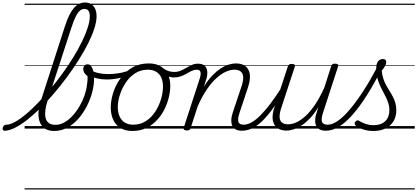

<svg xmlns="http://www.w3.org/2000/svg" viewBox="-196 -1024 3323 1529"><path d="M-159 17Q-170 17 -173.5 9.5Q-177 2 -174.5 -7Q-172 -16 -164.5 -23.5Q-157 -31 -146 -31Q-117 -31 -77.5 -52.5Q-38 -74 8.5 -112.5Q55 -151 104 -202Q153 -253 203 -312.5Q253 -372 299.5 -436Q346 -500 385.5 -564Q425 -628 455 -689Q485 -750 502 -802.5Q519 -855 519 -895Q519 -906 527 -912Q535 -918 546 -918Q557 -918 565 -912Q573 -906 573 -895Q573 -853 555.5 -798Q538 -743 506 -679Q474 -615 431 -547Q388 -479 338 -411Q288 -343 234 -280Q180 -217 125.5 -163Q71 -109 19 -68.5Q-33 -28 -78.5 -5.5Q-124 17 -159 17ZM236 19Q193 19 165 2Q137 -15 123 -47Q109 -79 110 -122Q111 -165 128 -217L321 -815Q353 -914 391.5 -959Q430 -1004 481 -1004Q511 -1004 531.5 -990.5Q552 -977 562.5 -952.5Q573 -928 573 -895Q573 -883 565 -876.5Q557 -870 546 -870Q535 -870 527 -876.5Q519 -883 519 -895Q519 -914 514.5 -927Q510 -940 500.5 -946.5Q491 -953 476 -953Q456 -953 439 -938Q422 -923 405.5 -889Q389 -855 371 -799L182 -219Q169 -179 165 -145Q161 -111 167 -85.5Q173 -60 192 -45Q211 -30 246 -30Q284 -30 319 -50.5Q354 -71 384.5 -105Q415 -139 438.5 -180Q462 -221 477 -264Q492 -307 496 -344Q498 -357 499.5 -369.5Q501 -382 501.5 -395Q502 -408 501 -418Q483 -431 475 -445Q467 -459 467 -474Q467 -490 476.5 -501Q486 -512 502 -512Q515 -512 524.5 -503Q534 -494 540.5 -478Q547 -462 550 -440.5Q553 -419 553 -395Q553 -345 538 -288.5Q523 -232 495 -177.5Q467 -123 428 -78.5Q389 -34 340 -7.5Q291 19 236 19ZM0 475H614V485H0ZM0 -20H614V0H0ZM0 -505H614V-500H0ZM0 -995H614V-985H0Z M654 -391Q614 -391 575.5 -400Q537 -409 502 -430Q497 -434 497 -442Q497 -450 501 -458Q505 -466 511.5 -469.5Q518 -473 525 -468Q551 -450 588.5 -442Q626 -434 665 -434Q700 -434 736.5 -439Q773 -444 806.5 -454Q840 -464 868 -480Q878 -485 883 -479Q888 -473 887 -464Q886 -455 877 -450Q823 -420 767 -405.5Q711 -391 654 -391ZM614 475V485ZM614 -20V0ZM614 -505V-500ZM614 -995V-985Z M858 19Q802 19 763.5 -4.5Q725 -28 705.5 -70.5Q686 -113 686 -168Q686 -223 705 -284Q724 -345 762 -398.5Q800 -452 856.5 -485.5Q913 -519 989 -519Q1044 -519 1082 -496.5Q1120 -474 1140 -433.5Q1160 -393 1160 -339Q1160 -298 1148.5 -249.5Q1137 -201 1113.5 -153.5Q1090 -106 1053.5 -67Q1017 -28 968.5 -4.5Q920 19 858 19ZM864 -31Q923 -31 968 -61Q1013 -91 1042.5 -138Q1072 -185 1087 -237Q1102 -289 1102 -334Q1102 -376 1088.5 -406Q1075 -436 1048 -452.5Q1021 -469 982 -469Q924 -469 879.5 -440Q835 -411 804.5 -364.5Q774 -318 758 -266.5Q742 -215 742 -171Q742 -128 756.5 -96.5Q771 -65 798 -48Q825 -31 864 -31ZM614 475H1215V485H614ZM614 -20H1215V0H614ZM614 -505H1215V-500H614ZM614 -995H1215V-985H614Z M1189 -407Q1173 -407 1154 -412Q1135 -417 1117.5 -426Q1100 -435 1086 -446Q1078 -453 1076 -461.5Q1074 -470 1077 -477Q1080 -484 1086.5 -486Q1093 -488 1102 -481Q1130 -462 1151.5 -456.5Q1173 -451 1192 -451Q1219 -451 1242.5 -461Q1266 -471 1288 -484Q1310 -497 1332.5 -507Q1355 -517 1380 -517Q1389 -517 1393 -509.5Q1397 -502 1395.5 -493Q1394 -484 1387.5 -476.5Q1381 -469 1371 -469Q1352 -469 1332 -460Q1312 -451 1290.5 -438Q1269 -425 1243.5 -416Q1218 -407 1189 -407ZM1216 475V485ZM1216 -20V0ZM1216 -505V-500ZM1216 -995V-985Z M1729 17Q1701 17 1682 7Q1663 -3 1654 -22.5Q1645 -42 1646 -69.5Q1647 -97 1659 -132L1729 -341Q1742 -382 1740.5 -410.5Q1739 -439 1721.5 -454Q1704 -469 1670 -469Q1639 -469 1603 -453Q1567 -437 1528.5 -402.5Q1490 -368 1452 -313Q1414 -258 1379 -179L1322 -4Q1319 6 1312.5 10.5Q1306 15 1291 15Q1279 15 1271.5 10Q1264 5 1267 -6L1393 -394Q1406 -433 1400.5 -451Q1395 -469 1372 -469Q1361 -469 1356.5 -476.5Q1352 -484 1353.5 -493Q1355 -502 1362 -509.5Q1369 -517 1381 -517Q1405 -517 1421 -509Q1437 -501 1445.5 -486Q1454 -471 1455 -450.5Q1456 -430 1450 -404L1428 -334Q1460 -386 1493.5 -421Q1527 -456 1560.5 -478Q1594 -500 1625 -509.5Q1656 -519 1683 -519Q1729 -519 1757.5 -498Q1786 -477 1793 -435Q1800 -393 1779 -329L1712 -127Q1695 -77 1702 -54Q1709 -31 1744 -31Q1754 -31 1758 -23.5Q1762 -16 1760.5 -7Q1759 2 1751 9.5Q1743 17 1729 17ZM1215 475H1886V485H1215ZM1215 -20H1886V0H1215ZM1215 -505H1886V-500H1215ZM1215 -995H1886V-985H1215Z M1729 17Q1718 17 1713.5 9.5Q1709 2 1710.5 -7Q1712 -16 1720.5 -23.5Q1729 -31 1744 -31Q1774 -31 1806.5 -49Q1839 -67 1876.5 -104Q1914 -141 1956.5 -197Q1999 -253 2048 -330Q2055 -341 2064 -339.5Q2073 -338 2078 -330Q2083 -322 2077 -312Q2024 -225 1978.5 -162Q1933 -99 1892 -59.5Q1851 -20 1811 -1.5Q1771 17 1729 17ZM1886 475V485ZM1886 -20V0ZM1886 -505V-500ZM1886 -995V-985Z M2086 16Q2042 16 2013 -4.5Q1984 -25 1976.5 -66.5Q1969 -108 1990 -172L2096 -494Q2101 -506 2107 -510.5Q2113 -515 2127 -515Q2143 -515 2149.5 -509Q2156 -503 2151 -491L2044 -165Q2030 -123 2030.5 -93.5Q2031 -64 2048.5 -49Q2066 -34 2099 -34Q2129 -34 2164.5 -50Q2200 -66 2238 -101Q2276 -136 2313.5 -191.5Q2351 -247 2387 -327L2441 -496Q2445 -508 2451 -512.5Q2457 -517 2471 -517Q2488 -517 2494.5 -511.5Q2501 -506 2496 -494L2377 -128Q2360 -77 2368 -54Q2376 -31 2414 -31Q2424 -31 2428 -23.5Q2432 -16 2430.5 -7Q2429 2 2421 9.5Q2413 17 2399 17Q2373 17 2354.5 9Q2336 1 2326 -14.5Q2316 -30 2314 -52Q2312 -74 2318 -101L2339 -171Q2307 -118 2273 -82.5Q2239 -47 2206 -25.5Q2173 -4 2142.5 6Q2112 16 2086 16ZM1886 475H2557V485H1886ZM1886 -20H2557V0H1886ZM1886 -505H2557V-500H1886ZM1886 -995H2557V-985H1886Z M2399 17Q2388 17 2384 9.5Q2380 2 2382.5 -7Q2385 -16 2393 -23.5Q2401 -31 2414 -31Q2452 -31 2497.5 -63.5Q2543 -96 2593.5 -156.5Q2644 -217 2699 -302Q2754 -387 2810 -493Q2816 -503 2825.5 -502Q2835 -501 2841 -492Q2847 -483 2841 -470Q2783 -356 2726 -266Q2669 -176 2614 -113Q2559 -50 2505.5 -16.5Q2452 17 2399 17ZM2556 475V485ZM2556 -20V0ZM2556 -505V-500ZM2556 -995V-985Z M2777 19Q2733 19 2695.5 6.5Q2658 -6 2636 -24Q2628 -32 2628 -40.5Q2628 -49 2636 -57Q2645 -66 2652 -66Q2659 -66 2670 -58Q2692 -45 2719.5 -36Q2747 -27 2778 -27Q2839 -27 2872 -59Q2905 -91 2905 -147Q2905 -174 2897.5 -199Q2890 -224 2878 -248.5Q2866 -273 2852.5 -298Q2839 -323 2827 -350.5Q2815 -378 2807.5 -409Q2800 -440 2800 -476Q2800 -516 2814.5 -535Q2829 -554 2853 -554Q2867 -554 2873.5 -546.5Q2880 -539 2880 -529Q2880 -516 2871.5 -500.5Q2863 -485 2844 -460Q2847 -427 2856 -399.5Q2865 -372 2878 -347.5Q2891 -323 2905.5 -300.5Q2920 -278 2932.5 -254Q2945 -230 2952.5 -204Q2960 -178 2960 -147Q2960 -71 2910.5 -26Q2861 19 2777 19ZM2557 475H3107V485H2557ZM2557 -20H3107V0H2557ZM2557 -505H3107V-500H2557ZM2557 -995H3107V-985H2557Z"/></svg>

Font: Playwrite CZ Guides
Style: Regular
Weight: 400
Designer: Veronika Burian, José Scaglione
Foundry: TypeTogether
Version: Version 1.003